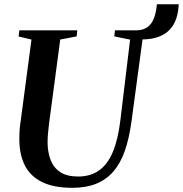

<svg xmlns="http://www.w3.org/2000/svg" viewBox="-20 -888 874 918"><path d="M326.5 10Q236.5 10 180.8 -17.8Q125 -45.5 99 -96.8Q73 -148 72.5 -219Q72.5 -237 73.2 -256Q74 -275 77 -295.5L130.5 -699L69 -713.5L72.5 -743H349.5L346.5 -714L268 -699L215 -301Q211.5 -275 209.5 -250.8Q207.5 -226.5 207.5 -205.5Q208 -160 222 -123.2Q236 -86.5 267.8 -65.2Q299.5 -44 353.5 -44Q412.5 -44 453.5 -73Q494.5 -102 519.5 -161.5Q544.5 -221 555.5 -313L602 -698.5L526.5 -714L529.5 -743H637.5Q669 -745 688.2 -760.8Q707.5 -776.5 717.2 -803.8Q727 -831 730 -867.5H834.5Q833 -829.5 822.5 -798.8Q812 -768 791.2 -746Q770.5 -724 738.2 -712Q706 -700 661.5 -699.5L608.5 -306Q597.5 -225.5 576.5 -166Q555.5 -106.5 521.5 -67.5Q487.5 -28.5 439.2 -9.2Q391 10 326.5 10Z"/></svg>

Font: Merriweather 96pt SemiBold
Style: Italic
Weight: 600
Italic angle: -7.8°
Version: Version 2.101